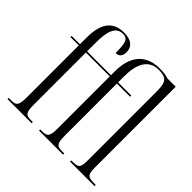

<svg xmlns="http://www.w3.org/2000/svg" viewBox="-189 -957 1143 1143"><g transform="rotate(45 382.5 -385.5)"><path d="M23 0H226V-10H212C169 -10 157 -18 157 -88V-526H358V-88C358 -18 345 -10 303 -10H288V0H491V-10H473C431 -10 418 -18 418 -88V-526H529V-536H418V-586C418 -689 451 -760 536 -760C616 -760 619 -725 619 -645V-83C619 -17 611 -10 553 -10H549V0H756V-10H750C688 -10 679 -17 679 -83V-760H610C590 -767 568 -770 535 -770C419 -770 358 -697 358 -570V-536H157V-609C157 -706 176 -761 235 -761C277 -761 284 -732 284 -649C315 -649 327 -669 327 -699C327 -743 297 -771 234 -771C142 -771 97 -712 97 -593V-536H27V-526H97V-88C97 -18 84 -10 42 -10H23Z"/></g></svg>

Font: Noto Serif Display ExtraCondensed Light
Style: Regular
Weight: 300
Width: 2
Designer: Monotype Design Team
Foundry: Monotype Imaging Inc.
Version: Version 2.009